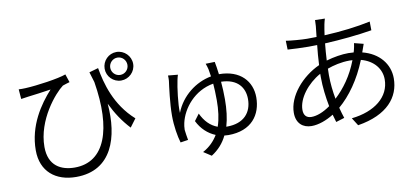

<svg xmlns="http://www.w3.org/2000/svg" viewBox="-78 -1092 3157 1452"><g transform="rotate(-10 1500.0 -366.0)"><path d="M804 -705C804 -742 834 -772 870 -772C907 -772 936 -742 936 -705C936 -669 907 -639 870 -639C833 -639 804 -669 804 -705ZM761 -705C761 -645 810 -596 870 -596C930 -596 980 -645 980 -705C980 -766 930 -815 870 -815C810 -815 761 -766 761 -705ZM94 -665 100 -590C120 -593 137 -595 155 -598C193 -603 278 -613 331 -622C244 -526 141 -378 141 -188C141 -25 251 63 408 63C684 63 760 -183 738 -441C776 -362 821 -294 878 -233L925 -296C778 -427 734 -599 713 -719L643 -699L667 -620C728 -250 642 -9 410 -9C306 -9 210 -56 210 -202C210 -410 366 -589 428 -635C443 -641 469 -648 482 -652L461 -715C404 -693 235 -669 147 -665C129 -664 108 -664 94 -665Z M1590 -612 1520 -610C1525 -598 1530 -581 1534 -565L1543 -509C1424 -487 1312 -402 1264 -278C1260 -344 1277 -472 1289 -527C1292 -539 1295 -555 1299 -565L1224 -572C1225 -561 1225 -547 1224 -532C1218 -488 1201 -363 1201 -267C1201 -188 1215 -106 1230 -57L1289 -66C1285 -86 1279 -126 1277 -145C1277 -165 1280 -183 1283 -197C1307 -306 1403 -427 1550 -452C1553 -416 1555 -374 1555 -324C1555 -250 1547 -183 1527 -125C1472 -145 1431 -188 1403 -248L1365 -197C1395 -135 1444 -90 1501 -67C1474 -22 1437 16 1385 44L1445 83C1500 48 1539 3 1565 -51L1596 -49C1775 -49 1853 -161 1853 -294C1853 -415 1770 -515 1605 -515C1600 -555 1595 -588 1590 -612ZM1611 -456C1738 -453 1789 -379 1789 -292C1789 -189 1727 -114 1597 -114H1591C1609 -175 1617 -245 1617 -320C1617 -367 1615 -413 1611 -456Z M2618 -444C2574 -329 2511 -244 2441 -179C2430 -238 2423 -301 2423 -364L2424 -413C2471 -430 2531 -445 2597 -445ZM2723 -551 2652 -569C2650 -554 2646 -531 2642 -517L2637 -500L2597 -502C2546 -502 2484 -492 2426 -475C2428 -520 2432 -564 2436 -605C2558 -611 2691 -624 2798 -642L2797 -709C2695 -687 2572 -672 2443 -666C2447 -698 2452 -725 2456 -747C2459 -760 2463 -778 2467 -790L2392 -792C2392 -780 2391 -763 2390 -746L2381 -664L2309 -663C2269 -663 2182 -670 2147 -676L2149 -608C2189 -605 2267 -602 2308 -602L2375 -603C2370 -555 2365 -503 2363 -451C2227 -389 2112 -257 2112 -128C2112 -46 2163 -7 2228 -7C2283 -7 2344 -30 2399 -64L2416 -5L2481 -25C2473 -50 2464 -78 2457 -107C2543 -180 2624 -292 2681 -435C2780 -409 2833 -338 2833 -259C2833 -124 2715 -31 2537 -12L2575 48C2805 11 2902 -111 2902 -255C2902 -365 2828 -457 2701 -489L2705 -500C2710 -515 2718 -539 2723 -551ZM2360 -385V-358C2360 -284 2370 -203 2384 -132C2331 -94 2280 -75 2239 -75C2201 -75 2180 -97 2180 -139C2180 -227 2259 -329 2360 -385Z"/></g></svg>

Font: Noto Sans JP DemiLight
Style: Regular
Weight: 350
Designer: Ryoko NISHIZUKA 西塚涼子 (kana, bopomofo & ideographs); Paul D. Hunt (Latin, Greek & Cyrillic); Sandoll Communications 산돌커뮤니
Foundry: Adobe
Version: Version 2.004;hotconv 1.0.118;makeotfexe 2.5.65603